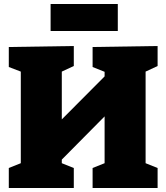

<svg xmlns="http://www.w3.org/2000/svg" viewBox="-20 -940 832 960"><path d="M24 0V-100L84 -124V-582L24 -605V-705L349 -710V-610L289 -582V-343L503 -558V-581L443 -605V-705L768 -710V-610L708 -582V-124L768 -100V0H443V-100L503 -124V-358L289 -142V-124L349 -100V0ZM569 -920V-785H233V-920Z"/></svg>

Font: Bitter Black
Style: Regular
Weight: 900
Designer: Sol Matas, and Bitter project Authors
Foundry: Sol Matas
Version: Version 2.001